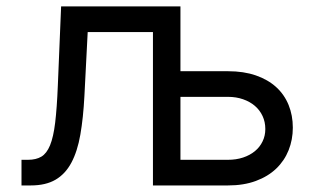

<svg xmlns="http://www.w3.org/2000/svg" viewBox="-20 -565 963 585"><path d="M45.5 -78.1H65.3Q89.8 -78.1 106 -87.7Q122.2 -97.3 132.5 -122.3Q142.8 -147.4 148.1 -191.4Q153.4 -235.4 156.2 -304L166.2 -545.5H529.8V-348H674.7Q722.7 -348 759.6 -335.2Q796.5 -322.4 821.6 -299.5Q846.6 -276.6 859.4 -245Q872.2 -213.4 872.2 -176.1Q872.2 -139.6 859.4 -107.4Q846.6 -75.3 821.6 -51.3Q796.5 -27.3 759.6 -13.7Q722.7 0 674.7 0H446V-467.3H247.2L237.2 -272.7Q233.7 -205.6 224.8 -154.7Q215.9 -103.7 197.4 -69.2Q179 -34.8 149.1 -17.4Q119.3 0 73.9 0H45.5ZM529.8 -78.1H674.7Q699.6 -78.1 720.5 -85Q741.5 -92 756.6 -104.4Q771.7 -116.8 780 -134.1Q788.4 -151.3 788.4 -171.9Q788.4 -193.5 780 -211.5Q771.7 -229.4 756.6 -242.4Q741.5 -255.3 720.5 -262.6Q699.6 -269.9 674.7 -269.9H529.8Z"/></svg>

Font: Fast_Sans-Dotted
Style: Regular
Weight: 400
Version: Version 3.018